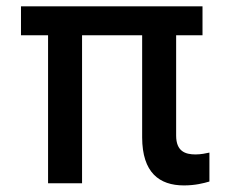

<svg xmlns="http://www.w3.org/2000/svg" viewBox="-20 -565 709 592"><path d="M604.4 -545.5H44.7V-456.3H128.2V0H233V-456.3H418.3V-141C418.7 -33 470.9 6.7 547.2 6.7C581.7 6.7 607.6 0 625.7 -5.3V-94.5C616.1 -92.3 599.1 -88.8 583.1 -88.8C551.1 -88.8 523.1 -98.4 523.1 -147V-456.3H604.4Z"/></svg>

Font: Magic Ui Pro Medium
Style: Regular
Weight: 500
Designer: Stefan Endress, Andreas Faust
Version: Version 1.000;FEAKit 1.0